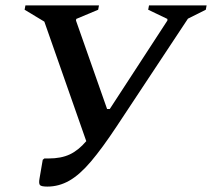

<svg xmlns="http://www.w3.org/2000/svg" viewBox="-20 -680 784 710"><path d="M411 -212Q358 -132 316.5 -83Q275 -34 236.5 -12Q198 10 155 10Q132 10 127.5 4Q123 -2 126 -19L138 -89L144 -94H160Q206 -94 238 -109Q270 -124 299 -158L144 -600L71 -644L74 -660H346L343 -644L262 -610L261 -604L376 -277H386L599 -604V-610L528 -644L531 -660H744L741 -644L675 -611Z"/></svg>

Font: Spectral SC SemiBold
Style: Italic
Weight: 600
Italic angle: -10°
Designer: Jean-Baptiste Levee
Foundry: Production Type
Version: Version 2.001